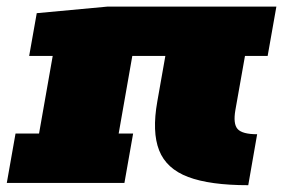

<svg xmlns="http://www.w3.org/2000/svg" viewBox="-30 -543 840 570"><path d="M-9.8 0 16.1 -146.5H85.9L126.5 -377H56.6L79.1 -503.9L289.1 -523.4H790.5L764.6 -377H697.3L668.9 -216.8Q661.6 -175.3 675.5 -159.9Q689.5 -144.5 733.4 -144.5L707 6.8Q593.3 6.8 528.6 -17.6Q463.9 -42 442.4 -96.7Q420.9 -151.4 437 -241.7L460.9 -377H362.8L322.3 -146.5H365.2L339.4 0Z"/></svg>

Font: Bevan
Style: Italic
Weight: 400
Italic angle: -10°
Designer: Vernon Adams
Foundry: Vernon Adams
Version: Version 2.100; ttfautohint (v1.8.3)